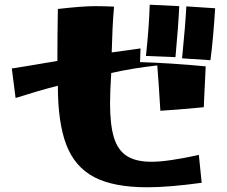

<svg xmlns="http://www.w3.org/2000/svg" viewBox="-20 -774 961 813"><path d="M614 -754 739 -748Q735 -661 723 -532L598 -537Q611 -657 614 -754ZM225 -411Q185 -401 134 -386Q83 -371 46 -359L30 -484Q89 -493 223 -516Q223 -624 225 -736Q328 -748 384 -748Q415 -748 463 -746Q459 -706 456.5 -650.5Q454 -595 453 -552L575 -569L573 -511Q704 -507 851 -493L844 -347L843 -320Q716 -308 659 -305Q652 -424 646 -497Q546 -486 451 -465Q446 -385 446 -337Q446 -245 462.5 -191.5Q479 -138 517 -113.5Q555 -89 622 -89Q690 -89 822 -118L834 0Q695 19 604 19Q461 19 379 -24Q297 -67 261 -160.5Q225 -254 225 -411ZM769 -747 891 -739Q883 -609 871 -519L751 -527Q765 -668 769 -747Z"/></svg>

Font: Otomanopee
Style: Regular
Weight: 400
Designer: Das Ende der Wildnis
Foundry: Gutenberg Labo
Version: Version 3.000